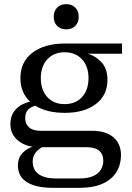

<svg xmlns="http://www.w3.org/2000/svg" viewBox="-20 -716 636 922"><path d="M232 186Q155 186 110.5 159.5Q66 133 66 78Q66 45 83.5 24Q101 3 128.5 -8.5Q156 -20 186 -22L191 -14Q180 -9 167 1Q154 11 145.5 25.5Q137 40 137 60Q137 100 166 120.5Q195 141 249 141H360Q402 141 427.5 129.5Q453 118 464.5 98.5Q476 79 476 56Q476 24 456 7.5Q436 -9 398 -9H168Q107 -9 68.5 -39.5Q30 -70 30 -120Q30 -157 48 -181.5Q66 -206 96.5 -219Q127 -232 164 -232L169 -211Q139 -209 120 -194Q101 -179 101 -149Q101 -121 119.5 -104.5Q138 -88 174 -88H420Q489 -88 525 -56.5Q561 -25 561 29Q561 74 539.5 109.5Q518 145 474 165.5Q430 186 360 186ZM290 -174Q226 -174 178 -194Q130 -214 104 -251.5Q78 -289 78 -341Q78 -419 136 -463Q194 -507 293 -507L402 -458Q438 -448 467 -417.5Q496 -387 496 -332Q496 -259 440.5 -216.5Q385 -174 290 -174ZM290 -216Q343 -216 374 -250Q405 -284 405 -341Q405 -397 374 -431Q343 -465 290 -465Q238 -465 207 -431Q176 -397 176 -341Q176 -284 207 -250Q238 -216 290 -216ZM402 -458 293 -507H566V-458ZM298 -575Q271 -575 254.5 -591.5Q238 -608 238 -636Q238 -663 254.5 -679.5Q271 -696 298 -696Q325 -696 341.5 -679.5Q358 -663 358 -636Q358 -608 341.5 -591.5Q325 -575 298 -575Z"/></svg>

Font: Montagu Slab
Style: Bold
Weight: 700
Designer: Florian Karsten
Foundry: Florian Karsten
Version: Version 1.000